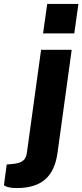

<svg xmlns="http://www.w3.org/2000/svg" viewBox="-117 -782 417 972"><path d="M246 -530H91L19 -8C14 25 -1 41 -44 47L-83 51L-97 155C-97 155 -86 170 -32 170C95 170 157 111 174 -7ZM122 -762 101 -613H259L280 -762Z"/></svg>

Font: Cheyenne Sans
Style: Bold Italic
Weight: 700
Italic angle: -8.13011°
Designer: The Public Sans project authors (U.S. Web Design System), Libre Franklin designed by Pablo Impallari and Rodrigo Fuenzal
Foundry: The Cheyenne Sans Project Authors
Version: Version 2.007